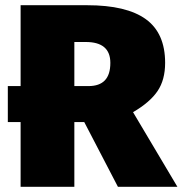

<svg xmlns="http://www.w3.org/2000/svg" viewBox="-20 -716 700 736"><path d="M303 -248H265V0H59V-248H10V-386H59V-696H314Q465 -696 539 -642.5Q613 -589 613 -475Q613 -410 584 -367Q555 -324 490 -286L660 0H432ZM265 -555V-386H319Q361 -386 382 -408Q403 -430 403 -475Q403 -555 309 -555Z"/></svg>

Font: FiraGO Heavy
Style: Regular
Weight: 900
Designer: bBox Type
Foundry: bBox Type GmbH
Version: Version 1.001